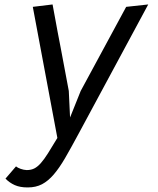

<svg xmlns="http://www.w3.org/2000/svg" viewBox="-20 -580 690 840"><path d="M333 -182 532 -550 628.5 -560.5 322 8.5Q290 68 264.8 111.5Q239.5 155 215 183.5Q190.5 212 163.8 226Q137 240 102 240H100Q67.5 240 44.5 229.8Q21.5 219.5 4 201.5L50 148Q57 154 70.5 158.8Q84 163.5 96 164H98Q116 164 130 157Q144 150 158.5 133.8Q173 117.5 190 90.5Q207 63.5 231 23.5L123.5 -550L210 -560.5Q215.5 -532 221 -501Q226 -474 232.2 -440.2Q238.5 -406.5 245.5 -371Q261 -288 281 -182L286.5 -66Z"/></svg>

Font: B612 Mono
Style: Italic
Weight: 400
Italic angle: -10°
Version: Version 1.005